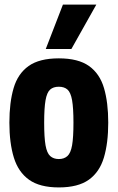

<svg xmlns="http://www.w3.org/2000/svg" viewBox="-20 -809 514 839"><path d="M21 -273Q21 -361 39.5 -424Q58 -487 105 -520.5Q152 -554 237 -554Q322 -554 369 -520.5Q416 -487 434.5 -424Q453 -361 453 -273Q453 -184 434 -120.5Q415 -57 368 -23.5Q321 10 237 10Q154 10 107 -23.5Q60 -57 40.5 -120.5Q21 -184 21 -273ZM173 -273Q173 -208 179 -174Q185 -140 199.5 -127Q214 -114 237 -114Q260 -114 274.5 -127Q289 -140 295 -174Q301 -208 301 -273Q301 -337 295 -371Q289 -405 275 -417.5Q261 -430 237 -430Q213 -430 199 -417.5Q185 -405 179 -371Q173 -337 173 -273ZM180 -595 255 -789H401L292 -595Z"/></svg>

Font: Georama SemiCondensed
Style: Bold
Weight: 700
Width: 4
Designer: Jean-Baptiste Levee
Foundry: Production Type
Version: Version 1.000